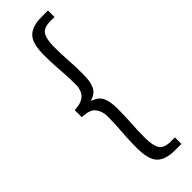

<svg xmlns="http://www.w3.org/2000/svg" viewBox="-289 -715 875 875"><g transform="rotate(-45 148.5 -278.0)"><path d="M227 152Q168 152 140 124.5Q112 97 112 20Q112 -16 114 -48Q116 -80 118 -111Q120 -142 120 -176Q120 -206 103 -230Q86 -254 34 -255V-301Q68 -302 87 -313Q106 -324 113 -342Q120 -360 120 -379Q120 -413 118 -444.5Q116 -476 114 -508Q112 -540 112 -576Q112 -653 140 -680.5Q168 -708 227 -708H269V-666H242Q200 -666 185.5 -643.5Q171 -621 171 -571Q171 -526 174 -483Q177 -440 177 -387Q177 -340 164 -314.5Q151 -289 119 -280V-276Q151 -267 164 -241Q177 -215 177 -169Q177 -117 174 -74Q171 -31 171 15Q171 65 185.5 87.5Q200 110 242 110H269V152Z"/></g></svg>

Font: Assistant ExtraLight
Style: Regular
Weight: 400
Version: Version 3.000